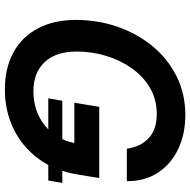

<svg xmlns="http://www.w3.org/2000/svg" viewBox="-16 -761 787 795"><g transform="rotate(90 377.5 -363.5)"><path d="M351.1 9.8Q261.7 9.8 197 -25.6Q132.3 -61 97.4 -127.2Q62.5 -193.4 62.5 -285.2Q62.5 -373.5 90.1 -454.6Q117.7 -535.6 169.4 -599.4Q221.2 -663.1 293.9 -700.2Q366.7 -737.3 456.5 -737.3Q536.1 -737.3 598.4 -707.3Q660.6 -677.2 695.8 -622.6Q731 -567.9 730 -495.1H595.7Q587.9 -552.7 551.8 -585.9Q515.6 -619.1 452.6 -619.1Q391.1 -619.1 343 -590.6Q294.9 -562 261.7 -514.2Q228.5 -466.3 210.9 -407.7Q193.4 -349.1 193.4 -288.6Q193.4 -200.7 237.5 -154.5Q281.7 -108.4 356.9 -108.4Q440.4 -108.4 498.8 -155Q557.1 -201.7 572.3 -277.8H405.3L422.4 -380.9H717.3L702.1 -289.1Q686.5 -195.3 636.7 -128.4Q586.9 -61.5 512.9 -25.9Q439 9.8 351.1 9.8ZM387.2 -169.9 397 -228H737.3L727.5 -169.9Z"/></g></svg>

Font: Inter Semi Bold
Style: Italic
Weight: 600
Italic angle: -9.39999°
Designer: Rasmus Andersson
Foundry: rsms
Version: Version 4.000;git-3c8e0fc